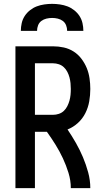

<svg xmlns="http://www.w3.org/2000/svg" viewBox="-20 -975 540 995"><path d="M60 0V-735H255Q283 -735 310.5 -729Q338 -723 361.5 -708Q385 -693 402 -670.5Q419 -648 429.5 -622.5Q440 -597 444 -569Q448 -541 448 -514Q448 -482 442.5 -450Q437 -418 422.5 -389Q408 -360 384 -338Q360 -316 330 -304Q353 -270 373.5 -234Q394 -198 410 -160Q426 -122 437 -81.5Q448 -41 448 0H347Q347 -40 335 -79Q323 -118 306 -154.5Q289 -191 267.5 -225.5Q246 -260 223 -292H161V0ZM161 -380H255Q270 -380 285 -385Q300 -390 311 -400.5Q322 -411 329 -425Q336 -439 340 -453.5Q344 -468 345.5 -483Q347 -498 347 -514Q347 -529 345.5 -544Q344 -559 340 -574Q336 -589 329 -602.5Q322 -616 311 -626.5Q300 -637 285 -642Q270 -647 255 -647H161ZM88 -815Q88 -835 92.5 -855Q97 -875 108 -892Q119 -909 135.5 -922Q152 -935 170.5 -942Q189 -949 209.5 -952Q230 -955 250 -955Q270 -955 290.5 -952Q311 -949 329.5 -942Q348 -935 364.5 -922Q381 -909 392 -892Q403 -875 407.5 -855Q412 -835 412 -815H328Q328 -830 322.5 -844Q317 -858 305.5 -866.5Q294 -875 279.5 -878.5Q265 -882 250 -882Q235 -882 220.5 -878.5Q206 -875 194.5 -866.5Q183 -858 177.5 -844Q172 -830 172 -815Z"/></svg>

Font: Iosevka Curly Semibold
Style: Regular
Weight: 600
Monospace: yes
Designer: Belleve Invis
Foundry: Belleve Invis
Version: Version 22.1.2; ttfautohint (v1.8.4)